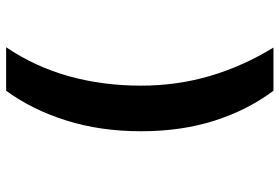

<svg xmlns="http://www.w3.org/2000/svg" viewBox="-166 -588 931 640"><g transform="rotate(-90 300.0 -268.5)"><path d="M317 177H461Q399 76 366.5 -34Q334 -144 334 -265Q334 -392 365.5 -505Q397 -618 462 -714H317Q254 -628 218 -514Q182 -400 182 -264Q182 -131 217 -20.5Q252 90 317 177Z"/></g></svg>

Font: Noto Sans Mono Extra
Style: Regular
Weight: 800
Designer: Monotype Design Team
Foundry: Monotype Imaging Inc.
Version: Version 1.900